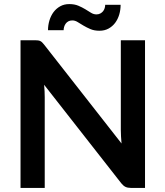

<svg xmlns="http://www.w3.org/2000/svg" viewBox="-20 -920 810 940"><path d="M690 -723V0H621Q605 0 594.2 -5.2Q583.5 -10.5 573.5 -23L196 -505Q199 -472 199 -444V0H80.5V-723H151Q159.5 -723 165.8 -722.2Q172 -721.5 176.8 -719.2Q181.5 -717 186 -712.8Q190.5 -708.5 196 -701.5L575 -217.5Q573.5 -235 572.5 -252Q571.5 -269 571.5 -283.5V-723ZM452 -849.5Q463 -849.5 471.2 -854Q479.5 -858.5 484.8 -865.2Q490 -872 492.5 -880.2Q495 -888.5 495 -896.5H570.5Q570.5 -871.5 563.8 -848.8Q557 -826 543.8 -808.2Q530.5 -790.5 511.2 -780Q492 -769.5 467 -769.5Q441.5 -769.5 422.8 -777.5Q404 -785.5 388.5 -794.8Q373 -804 360.2 -812Q347.5 -820 334 -820Q322.5 -820 314.5 -815.5Q306.5 -811 301.5 -804Q296.5 -797 294 -788.5Q291.5 -780 291.5 -772H215Q215 -796.5 222 -819.8Q229 -843 242.2 -860.8Q255.5 -878.5 274.8 -889.2Q294 -900 319 -900Q344.5 -900 363.5 -892Q382.5 -884 397.5 -874.8Q412.5 -865.5 425.5 -857.5Q438.5 -849.5 452 -849.5Z"/></svg>

Font: Lato
Style: Bold
Weight: 700
Designer: Lukasz Dziedzic with Adam Twardoch and Botio Nikoltchev
Foundry: tyPoland Lukasz Dziedzic
Version: Version 2.010; 2014-09-01; http://www.latofonts.com/; ttfaut